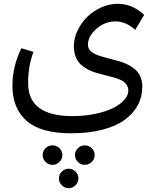

<svg xmlns="http://www.w3.org/2000/svg" viewBox="-20 -593 829 1004"><path d="M439.9 -358.9Q439.9 -342.8 449.7 -330.8Q459.5 -318.8 475.8 -311Q492.2 -303.2 513.4 -297.1Q534.7 -291 558.3 -284.9Q582 -278.8 605.7 -272Q629.4 -265.1 650.6 -254.2Q671.9 -243.2 688.2 -228.5Q704.6 -213.9 714.4 -191.4Q724.1 -168.9 724.1 -140.1Q724.1 -86.9 700.4 -42.7Q676.8 1.5 631.1 34.4Q585.4 67.4 513.7 85.7Q441.9 104 351.1 104Q192.9 104 118.9 38.8Q44.9 -26.4 44.9 -145Q44.9 -245.1 91.8 -340.8L154.8 -321.8Q127 -246.6 127 -158.2Q127 14.2 358.9 14.2Q421.4 14.2 476.8 2.7Q532.2 -8.8 569.8 -27.3Q607.4 -45.9 629.2 -69.8Q650.9 -93.8 650.9 -118.2Q650.9 -137.2 641.1 -150.9Q631.3 -164.6 615 -172.9Q598.6 -181.2 577.1 -187.3Q555.7 -193.4 532.2 -199.2Q508.8 -205.1 485.1 -211.7Q461.4 -218.3 439.9 -229.5Q418.5 -240.7 402.1 -255.9Q385.7 -271 376 -295.7Q366.2 -320.3 366.2 -352.1Q366.2 -392.1 385 -432.1Q403.8 -472.2 434.6 -503.2Q465.3 -534.2 508.3 -553.7Q551.3 -573.2 596.2 -573.2Q671.9 -573.2 733.9 -515.1L687 -437Q638.2 -481 585 -481Q527.8 -481 483.9 -442.1Q439.9 -403.3 439.9 -358.9ZM254.9 269Q233.4 269 218.3 253.9Q203.1 238.8 203.1 217.8Q203.1 196.8 218.3 181.9Q233.4 167 254.9 167Q275.4 167 290.8 182.1Q306.2 197.3 306.2 217.8Q306.2 238.3 290.8 253.7Q275.4 269 254.9 269ZM422.9 167Q444.3 167 459.7 181.9Q475.1 196.8 475.1 217.8Q475.1 238.8 459.7 253.9Q444.3 269 422.9 269Q402.3 269 387.2 253.7Q372.1 238.3 372.1 217.8Q372.1 197.3 387.2 182.1Q402.3 167 422.9 167ZM303.2 304.2Q318.4 289.1 338.9 289.1Q359.4 289.1 374.8 304.2Q390.1 319.3 390.1 339.8Q390.1 360.4 374.8 375.7Q359.4 391.1 338.9 391.1Q318.4 391.1 303.2 375.7Q288.1 360.4 288.1 339.8Q288.1 319.3 303.2 304.2Z"/></svg>

Font: FiraGO
Style: Regular
Weight: 400
Designer: bBox Type
Foundry: bBox Type GmbH
Version: Version 1.001;PS 001.001;hotconv 1.0.88;makeotf.lib2.5.64775